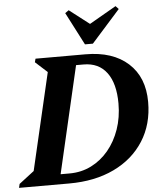

<svg xmlns="http://www.w3.org/2000/svg" viewBox="-88 -988 865 1041"><g transform="rotate(-5 344.5 -468.0)"><path d="M-27 0 -22 -21 60 -84 183 -612 118 -671 123 -690H395Q543 -690 627 -614Q711 -538 711 -403Q711 -282 653 -191Q595 -100 490.5 -50Q386 0 246 0ZM380 -636H339L204 -54H253Q317 -54 371 -81Q425 -108 465 -156Q505 -204 527.5 -268.5Q550 -333 550 -409Q550 -518 506 -577Q462 -636 380 -636ZM397 -744 305 -922 325 -936 434 -852 580 -936 596 -919 440 -744Z"/></g></svg>

Font: Platypi SemiBold
Style: Italic
Weight: 600
Italic angle: -13°
Designer: David Sargent
Foundry: Bolt Cutter Type
Version: Version 1.200; ttfautohint (v1.8.4.7-5d5b)